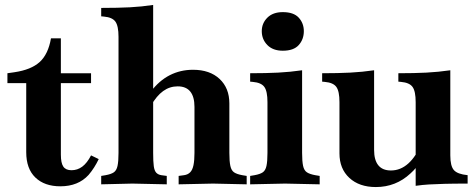

<svg xmlns="http://www.w3.org/2000/svg" viewBox="-20 -742 1916 776"><path d="M224 11Q160 11 123 -24.5Q86 -60 86 -127V-406H10V-446L38 -450Q106 -460 140.5 -491.5Q175 -523 186 -587H226V-117Q226 -83 236 -68.5Q246 -54 269 -54Q293 -54 312.5 -68.5Q332 -83 348 -114L379 -99Q371 -82 360.5 -65.5Q350 -49 338 -35Q296 11 224 11ZM216 -406V-446H348V-406Z M389 3V-31L407 -34Q429 -38 440 -45.5Q451 -53 455 -71.5Q459 -90 459 -124V-593Q459 -637 446.5 -654.5Q434 -672 400 -675L389 -676V-710Q457 -710 505 -712.5Q553 -715 599 -722V-124Q599 -89 601.5 -70.5Q604 -52 611.5 -44Q619 -36 632 -34L654 -31V3L515 0ZM702 3V-31L724 -34Q739 -36 748.5 -45.5Q758 -55 762 -74.5Q766 -94 766 -124V-310Q766 -351 749 -372Q732 -393 698 -393Q666 -393 639.5 -374Q613 -355 590 -315V-372Q623 -416 666 -438Q709 -460 760 -460Q828 -460 867.5 -423Q907 -386 907 -324V-124Q907 -90 911 -71.5Q915 -53 926 -45.5Q937 -38 959 -34L977 -31V3L841 0Z M991 3V-31L1009 -34Q1031 -38 1042 -45.5Q1053 -53 1057 -71.5Q1061 -90 1061 -124V-329Q1061 -373 1048.5 -390.5Q1036 -408 1002 -411L991 -412V-446Q1056 -446 1104.5 -448.5Q1153 -451 1201 -458V-124Q1201 -90 1205 -71.5Q1209 -53 1220.5 -45.5Q1232 -38 1254 -34L1272 -31V3L1132 0ZM1123 -537Q1083 -537 1060.5 -560Q1038 -583 1038 -616Q1038 -648 1060.5 -670.5Q1083 -693 1123 -693Q1167 -693 1187.5 -670.5Q1208 -648 1208 -616Q1208 -583 1187.5 -560Q1167 -537 1123 -537Z M1499 14Q1432 14 1392 -23Q1352 -60 1352 -122V-329Q1352 -373 1339.5 -390.5Q1327 -408 1293 -411L1282 -412V-446Q1347 -446 1395.5 -448.5Q1444 -451 1492 -458V-136Q1492 -95 1509 -74Q1526 -53 1560 -53Q1599 -53 1630.5 -81.5Q1662 -110 1685 -165H1711Q1702 -128 1683.5 -96Q1665 -64 1639 -41Q1580 14 1499 14ZM1660 9V-329Q1660 -373 1647.5 -390.5Q1635 -408 1601 -411L1590 -412V-446Q1655 -446 1703.5 -448.5Q1752 -451 1800 -458V-114Q1800 -71 1814.5 -54.5Q1829 -38 1870 -34V0Q1813 0 1776.5 1Q1740 2 1714 3.5Q1688 5 1660 9Z"/></svg>

Font: Baskervville
Style: Bold
Weight: 700
Version: Version 1.100